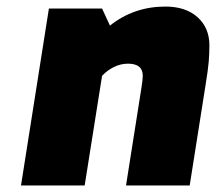

<svg xmlns="http://www.w3.org/2000/svg" viewBox="-20 -565 658 585"><path d="M129 -539H291L315 -487Q388 -545 484 -545Q546 -545 582 -512.5Q618 -480 618 -427Q618 -402 616 -377.5Q614 -353 606 -304L558 0H364L411 -298Q415 -323 415 -334Q415 -371 370 -371Q348 -371 327.5 -361Q307 -351 291 -334L238 0H44Z"/></svg>

Font: Exo Black
Style: Italic
Weight: 900
Italic angle: -9°
Designer: Natanael Gama
Foundry: Natanael Gama
Version: Version 1.500; ttfautohint (v1.6)